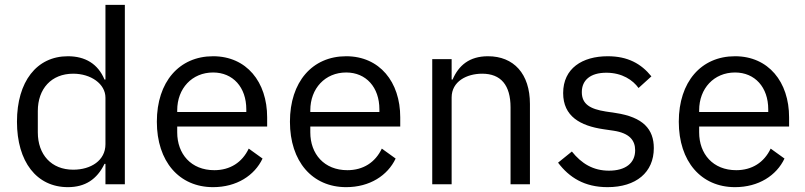

<svg xmlns="http://www.w3.org/2000/svg" viewBox="-20 -760 3322 792"><path d="M415 0H495V-740H415V-432H411C384 -497 331 -528 260 -528C131 -528 50 -423 50 -258C50 -93 131 12 260 12C331 12 380 -20 411 -84H415ZM282 -60C192 -60 136 -122 136 -214V-302C136 -394 192 -456 282 -456C355 -456 415 -414 415 -357V-165C415 -98 355 -60 282 -60Z M859 12C956 12 1030 -36 1063 -106L1006 -147C979 -90 929 -58 864 -58C768 -58 711 -125 711 -214V-238H1082V-276C1082 -422 997 -528 859 -528C719 -528 627 -422 627 -258C627 -94 719 12 859 12ZM859 -461C941 -461 996 -400 996 -309V-298H711V-305C711 -395 772 -461 859 -461Z M1408 12C1505 12 1579 -36 1612 -106L1555 -147C1528 -90 1478 -58 1413 -58C1317 -58 1260 -125 1260 -214V-238H1631V-276C1631 -422 1546 -528 1408 -528C1268 -528 1176 -422 1176 -258C1176 -94 1268 12 1408 12ZM1408 -461C1490 -461 1545 -400 1545 -309V-298H1260V-305C1260 -395 1321 -461 1408 -461Z M1843 0V-358C1843 -424 1905 -456 1969 -456C2046 -456 2086 -409 2086 -317V0H2166V-331C2166 -456 2099 -528 1993 -528C1916 -528 1872 -490 1847 -432H1843V-516H1763V0Z M2486 12C2604 12 2677 -49 2677 -149C2677 -227 2633 -277 2519 -294L2479 -300C2415 -310 2380 -330 2380 -380C2380 -429 2415 -460 2481 -460C2547 -460 2591 -429 2614 -397L2667 -445C2625 -497 2570 -528 2487 -528C2382 -528 2303 -478 2303 -376C2303 -280 2374 -241 2469 -227L2510 -221C2578 -211 2600 -180 2600 -140C2600 -87 2560 -56 2492 -56C2427 -56 2379 -85 2339 -135L2282 -89C2328 -28 2391 12 2486 12Z M3012 12C3109 12 3183 -36 3216 -106L3159 -147C3132 -90 3082 -58 3017 -58C2921 -58 2864 -125 2864 -214V-238H3235V-276C3235 -422 3150 -528 3012 -528C2872 -528 2780 -422 2780 -258C2780 -94 2872 12 3012 12ZM3012 -461C3094 -461 3149 -400 3149 -309V-298H2864V-305C2864 -395 2925 -461 3012 -461Z"/></svg>

Font: IBM Plex Devanagari
Style: Regular
Weight: 400
Designer: Mike Abbink, Paul van der Laan, Pieter van Rosmalen, Erin McLaughlin
Foundry: Bold Monday
Version: Version 1.0